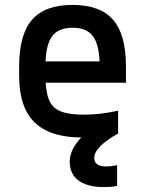

<svg xmlns="http://www.w3.org/2000/svg" viewBox="-20 -550 590 782"><path d="M315 10Q184 10 121 -51.5Q58 -113 58 -240V-280Q58 -409 110.5 -469.5Q163 -530 275 -530Q388 -530 440.5 -469.5Q493 -409 493 -280V-213H115V-300H411L386 -271V-276Q386 -363 360.5 -400Q335 -437 276 -437Q216 -437 190.5 -400Q165 -363 165 -276V-245Q165 -181 178.5 -146Q192 -111 226 -97Q260 -83 321 -83Q353 -83 385.5 -86.5Q418 -90 461 -99V-6Q428 1 389.5 5.5Q351 10 315 10ZM401 212Q358 212 327 200Q296 188 280 165Q264 142 264 110Q264 72 289 36.5Q314 1 362 -33L461 -6Q415 19 389.5 44.5Q364 70 364 93Q364 105 369.5 112.5Q375 120 385.5 124Q396 128 409 128Q422 128 434 126.5Q446 125 457 123V207Q444 210 430.5 211Q417 212 401 212Z"/></svg>

Font: M PLUS Code Latin SemiExpanded Medium
Style: Regular
Weight: 500
Width: 6
Designer: Coji Morishita
Foundry: UNDERFOREST DESIGN
Version: Version 1.002; ttfautohint (v1.8.3)